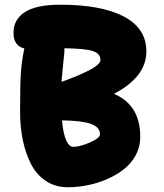

<svg xmlns="http://www.w3.org/2000/svg" viewBox="-20 -786 693 812"><path d="M267.1 5.9Q214.4 5.9 174.6 -20.3Q134.8 -46.4 111.3 -92Q87.9 -137.7 76.4 -193.6Q64.9 -249.5 64.9 -314.9Q64.9 -420.4 68.1 -473.6Q71.3 -526.9 83 -581.1Q37.1 -591.8 37.1 -647Q37.1 -704.1 85.7 -735.1Q134.3 -766.1 233.9 -766.1Q409.7 -766.1 504.4 -715.8Q599.1 -665.5 599.1 -568.8Q599.1 -460.9 461.9 -389.2Q573.2 -342.3 573.2 -207Q573.2 -164.6 553.5 -128.7Q533.7 -92.8 501.7 -68.4Q469.7 -43.9 429.2 -26.9Q388.7 -9.8 347.4 -2Q306.2 5.9 267.1 5.9ZM252 -563Q250 -542 245.8 -501.7Q241.7 -461.4 240.2 -439.9Q306.2 -462.9 355.5 -488Q404.8 -513.2 404.8 -532.2Q404.8 -559.6 372.8 -570.1Q340.8 -580.6 252 -582Q253.4 -572.3 252 -563ZM402.8 -217.8Q402.8 -248.5 364.3 -262.2Q325.7 -275.9 242.2 -276.9Q247.6 -218.3 260.3 -191.7Q272.9 -165 289.1 -165Q318.4 -165 360.6 -183.6Q402.8 -202.1 402.8 -217.8Z"/></svg>

Font: Shantell Sans Irregular Bouncy
Style: Regular
Weight: 800
Designer: Stephen Nixon, Anya Danilova, Shantell Martin
Foundry: Arrow Type
Version: Version 1.006;[9816181b4]